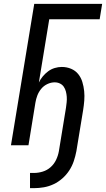

<svg xmlns="http://www.w3.org/2000/svg" viewBox="-20 -755 551 998"><path d="M136 223V144H157Q179 144 202 137Q225 130 243 114Q261 98 271.5 76Q282 54 286 31L323 -195Q325 -209 326.5 -223.5Q328 -238 327 -252Q326 -266 322.5 -279.5Q319 -293 311.5 -304Q304 -315 291.5 -321Q279 -327 264 -327Q245 -327 226 -318Q207 -309 194 -293Q181 -277 174 -258.5Q167 -240 164 -221L128 0H37L158 -735H511L498 -655H236L182 -326Q190 -343 202.5 -358Q215 -373 230.5 -384.5Q246 -396 264.5 -401.5Q283 -407 301 -407Q327 -407 349.5 -397.5Q372 -388 386.5 -370Q401 -352 408 -329Q415 -306 417.5 -281.5Q420 -257 418 -232Q416 -207 412 -182L377 31Q372 57 363.5 82.5Q355 108 340 131Q325 154 304 172.5Q283 191 258.5 202.5Q234 214 208 218.5Q182 223 157 223Z"/></svg>

Font: Iosevka Medium
Style: Italic
Weight: 500
Italic angle: -9°
Monospace: yes
Designer: Belleve Invis
Foundry: Belleve Invis
Version: Version 32.5.0; ttfautohint (v1.8.4)